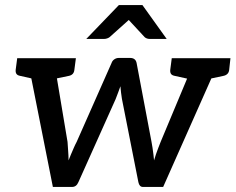

<svg xmlns="http://www.w3.org/2000/svg" viewBox="-20 -739 931 759"><path d="M189 0 88 -509H167Q192 -509 195 -489L247 -178Q248 -159 249.5 -141Q251 -123 251 -105Q255 -116 260.5 -128.5Q266 -141 271.5 -154Q277 -167 283 -178L421 -490Q424 -499 432 -504.5Q440 -510 450 -510H494Q516 -510 520 -490L579 -178Q581 -168 583 -154.5Q585 -141 586.5 -128.5Q588 -116 589 -105Q592 -116 596.5 -129Q601 -142 606 -155Q611 -168 615 -178L745 -489Q748 -497 756.5 -503Q765 -509 775 -509H851L625 0H545Q531 0 527 -19L462 -348Q460 -360 458.5 -373Q457 -386 456 -398Q452 -387 447.5 -374.5Q443 -362 437 -347L290 -19Q282 0 265 0ZM146 -482 150 -509H225L221 -482ZM726 -482 729 -509H804L801 -482ZM149 -509 127 -424 60 -439Q49 -441 45 -447Q41 -453 42 -463L48 -509ZM280 -509 274 -463Q273 -453 267.5 -447Q262 -441 252 -439L180 -424L179 -509ZM760 -509 739 -424 671 -439Q660 -441 656 -447Q652 -453 653 -463L659 -509ZM891 -509 886 -463Q885 -453 879 -447Q873 -441 863 -439L792 -424L790 -509ZM321 -585 450 -719H543L639 -585H573Q560 -585 552 -592L489 -660L413 -592Q409 -589 403 -587Q397 -585 390 -585Z"/></svg>

Font: Aleo Medium
Style: Italic
Weight: 500
Italic angle: -7°
Designer: Alessio Laiso
Foundry: Alessio Laiso
Version: Version 2.001;gftools[0.9.29]